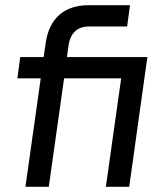

<svg xmlns="http://www.w3.org/2000/svg" viewBox="-20 -720 625 740"><path d="M447 -418H227L168 0H78L137 -418H47L58 -500H148L156 -553Q166 -625 208.5 -662.5Q251 -700 323 -700H481L470 -618H324Q255 -618 244 -544L238 -500H548L478 0H388Z"/></svg>

Font: Retni Sans Medium
Style: Italic
Weight: 500
Italic angle: -8°
Designer: Vitaly Kuzmin
Foundry: ParaType Ltd.
Version: Version 1.00;June 10, 2019;FontCreator 11.5.0.2425 64-bit; t